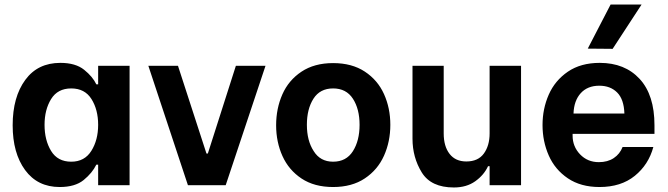

<svg xmlns="http://www.w3.org/2000/svg" viewBox="-20 -819 2954 849"><path d="M92 -466Q147 -541 247 -541Q314 -541 352 -510.5Q390 -480 406 -446H414V-528H553V0H414V-91H406Q388 -54 350 -23Q312 8 244 8Q146 8 91 -67Q36 -142 36 -265Q36 -390 92 -466ZM177 -267Q177 -199 206 -151.5Q235 -104 295 -104Q354 -104 384 -152Q414 -200 414 -267Q414 -334 384.5 -381Q355 -428 295 -428Q235 -428 206 -381Q177 -334 177 -267Z M636 -528H767L893 -140H899L1023 -528H1154L978 0H811Z M1201 -265Q1201 -339 1228.5 -401.5Q1256 -464 1313 -502Q1370 -540 1453 -540Q1536 -540 1593 -502.5Q1650 -465 1678 -403Q1706 -341 1706 -267Q1706 -193 1678 -130.5Q1650 -68 1593 -30Q1536 8 1453 8Q1370 8 1313.5 -29.5Q1257 -67 1229 -129Q1201 -191 1201 -265ZM1367 -151Q1396 -104 1453 -104Q1511 -104 1540.5 -150.5Q1570 -197 1570 -267Q1570 -337 1540.5 -382.5Q1511 -428 1453 -428Q1395 -428 1366 -382.5Q1337 -337 1337 -267Q1337 -197 1367 -151Z M1804 -528H1942V-229Q1942 -172 1968 -138.5Q1994 -105 2042 -105Q2094 -105 2119.5 -140Q2145 -175 2145 -229V-528H2284V0H2145V-84H2138Q2120 -45 2081.5 -17.5Q2043 10 1987 10Q1886 10 1845 -56.5Q1804 -123 1804 -206Z M2379 -266Q2379 -338 2406.5 -400.5Q2434 -463 2491 -502Q2548 -541 2632 -541Q2743 -541 2808.5 -470Q2874 -399 2874 -265V-227H2512V-219Q2512 -171 2545 -136.5Q2578 -102 2628 -102Q2667 -102 2694 -120Q2721 -138 2733 -169H2869Q2848 -91 2787 -41.5Q2726 8 2631 8Q2548 8 2491 -30.5Q2434 -69 2406.5 -131.5Q2379 -194 2379 -266ZM2516 -317H2741Q2739 -380 2709 -410Q2679 -440 2630 -440Q2578 -440 2548 -407Q2518 -374 2516 -317ZM2579 -604 2680 -799H2817L2689 -603Z"/></svg>

Font: Lopes Sans
Style: Bold
Weight: 700
Designer: Gabriel Lam, Diego Maldonado
Foundry: TypeRant, Foresti Design
Version: Version 4.000